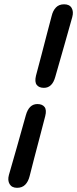

<svg xmlns="http://www.w3.org/2000/svg" viewBox="-20 -746 359 894"><path d="M237.5 -388.5Q223.5 -337 184.5 -337Q161.5 -337 151 -350.8Q140.5 -364.5 147.5 -393.5Q160.5 -442 173.8 -492.8Q187 -543.5 199 -590Q211 -636.5 220.5 -671.5Q226.5 -697 240.8 -711.5Q255 -726 278.5 -726Q303.5 -726 313.5 -709Q323.5 -692 316.5 -666.5Q302.5 -615.5 280.8 -540Q259 -464.5 237.5 -388.5ZM100.5 -210Q115 -261.5 154 -261.5Q177 -261.5 187.5 -247.8Q198 -234 190.5 -205Q178 -156.5 164.5 -105.2Q151 -54 138.8 -7.5Q126.5 39 118 74Q111.5 100 97.2 114.2Q83 128.5 59.5 128.5Q35 128.5 24.8 111.2Q14.5 94 21.5 68.5Q36 18 57.8 -58Q79.5 -134 100.5 -210Z"/></svg>

Font: Fraunces 144pt SuperSoft
Style: Bold Italic
Weight: 700
Italic angle: -16°
Version: Version 1.000;[0bf87f6ff]